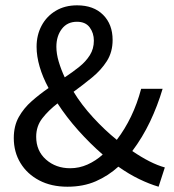

<svg xmlns="http://www.w3.org/2000/svg" viewBox="-20 -688 653 720"><path d="M232.9 12.2Q172.4 12.2 127.2 -11.5Q82 -35.2 56.9 -76.4Q31.7 -117.7 31.7 -170.4Q31.7 -215.8 50.5 -249.3Q69.3 -282.7 99.1 -308.8Q128.9 -335 162.1 -357.9Q140.1 -398.4 128.7 -437.7Q117.2 -477.1 117.2 -512.7Q117.2 -556.6 136 -591.8Q154.8 -627 189 -647.5Q223.1 -668 269 -668Q331.1 -668 366.7 -632.3Q402.3 -596.7 402.3 -538.1Q402.3 -492.7 380.6 -458.7Q358.9 -424.8 325.4 -397.5Q292 -370.1 255.9 -343.8Q285.6 -294.9 329.1 -247.6Q372.6 -200.2 418 -163.6Q448.2 -203.1 471.4 -251.2Q494.6 -299.3 509.3 -355H589.8Q570.8 -291 542.7 -231.9Q514.6 -172.9 476.1 -121.6Q509.8 -98.6 540.5 -83Q571.3 -67.4 598.1 -60.1L574.7 12.2Q540 2 502 -16.4Q463.9 -34.7 423.8 -63Q386.2 -28.8 339.4 -8.3Q292.5 12.2 232.9 12.2ZM243.2 -57.1Q276.9 -57.1 308.1 -71Q339.4 -85 365.2 -108.4Q317.9 -149.4 273.4 -199.2Q229 -249 195.8 -300.3Q161.6 -273.9 138.7 -244.4Q115.7 -214.8 115.7 -175.3Q115.7 -122.1 152.6 -89.6Q189.5 -57.1 243.2 -57.1ZM222.7 -397.9Q252.4 -417.5 277.1 -437.3Q301.8 -457 316.9 -481Q332 -504.9 332 -535.6Q332 -564 316.4 -585.2Q300.8 -606.4 268.6 -606.4Q232.4 -606.4 211.9 -579.6Q191.4 -552.7 191.4 -512.7Q191.4 -486.3 200.2 -456.8Q209 -427.2 222.7 -397.9Z"/></svg>

Font: Varta Medium
Style: Regular
Weight: 500
Designer: Joana Correia, Viktoriya Grabowska, Eben Sorkin
Foundry: Sorkin Type Co.
Version: Version 1.004